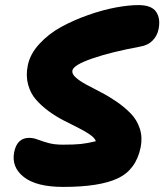

<svg xmlns="http://www.w3.org/2000/svg" viewBox="-20 -775 650 759"><path d="M230 -36.1Q124 -36.1 74.2 -75.2Q24.4 -114.3 36.1 -173.8Q47.4 -230 95.2 -230Q111.8 -230 128.9 -223.4Q146 -216.8 170.2 -210Q194.3 -203.1 228 -203.1Q273.4 -203.1 299.6 -205.8Q325.7 -208.5 358.9 -216.8Q355 -229.5 335.7 -242.9Q316.4 -256.3 289.8 -269.5Q263.2 -282.7 232.2 -298.6Q201.2 -314.5 172.6 -335.4Q144 -356.4 122.3 -381.1Q100.6 -405.8 91.1 -440.7Q81.5 -475.6 89.8 -516.1Q98.6 -561 135.3 -601.1Q171.9 -641.1 221.9 -668.5Q272 -695.8 329.1 -715.8Q386.2 -735.8 437.5 -745.4Q488.8 -754.9 526.9 -754.9Q579.1 -754.9 597.2 -728.3Q615.2 -701.7 606.9 -660.2Q601.6 -633.3 583 -614.5Q564.5 -595.7 534.2 -590.8Q418.5 -569.3 344.5 -543.7Q270.5 -518.1 266.1 -496.1Q263.7 -482.9 279.1 -469Q294.4 -455.1 320.6 -440.9Q346.7 -426.8 378.7 -410.4Q410.6 -394 441.7 -372.6Q472.7 -351.1 496.8 -326.4Q521 -301.8 532.5 -267.1Q543.9 -232.4 536.1 -192.9Q518.1 -104.5 446.3 -70.3Q374.5 -36.1 230 -36.1Z"/></svg>

Font: Shantell Sans Bouncy
Style: Italic
Weight: 800
Italic angle: -11.31°
Designer: Stephen Nixon, Anya Danilova, Shantell Martin
Foundry: Arrow Type
Version: Version 1.006;[9816181b4]